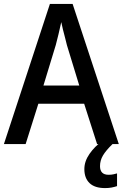

<svg xmlns="http://www.w3.org/2000/svg" viewBox="-20 -736 628 981"><path d="M476 0 410 -206H176L111 0H0L235 -716H351L587 0ZM322 -505Q319 -519 313 -541Q307 -563 301.5 -585.5Q296 -608 293 -623Q287 -594 279 -561.5Q271 -529 265 -506L202 -299H385ZM491 113Q491 157 535 157Q549 157 560 154.5Q571 152 578 150V215Q566 219 551 222Q536 225 517 225Q464 225 437.5 199.5Q411 174 411 128Q411 88 437.5 50Q464 12 502 -15L555 0Q521 33 506 58.5Q491 84 491 113Z"/></svg>

Font: Noto Sans Lao UI SemCond Med
Style: Regular
Weight: 500
Width: 4
Designer: Monotype Design Team
Foundry: Monotype Imaging Inc.
Version: Version 2.000; ttfautohint (v1.8.4.7-5d5b)